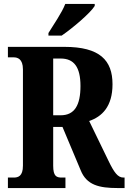

<svg xmlns="http://www.w3.org/2000/svg" viewBox="-20 -951 650 971"><path d="M225 -784V-771H292C349 -810 438 -886 459 -921V-931H310C293 -886 251 -827 225 -784ZM20 0H311V-53H293C266 -53 249 -59 249 -113V-309H296L388 -90C418 -15 481 0 575 0H610V-53H604C576 -53 557 -79 529 -137L431 -339C495 -361 549 -411 549 -525C549 -646 485 -714 306 -714H20V-661H49C68 -661 96 -654 96 -600V-113C96 -59 71 -53 49 -53H20ZM287 -368H249V-655H287C354 -655 387 -612 387 -516C387 -419 357 -368 287 -368Z"/></svg>

Font: Noto Serif Armenian ExtraCondensed ExtraBold
Style: Regular
Weight: 800
Width: 2
Designer: Monotype Design Team
Foundry: Monotype Imaging Inc.
Version: Version 2.008